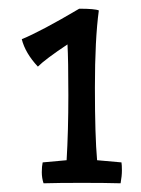

<svg xmlns="http://www.w3.org/2000/svg" viewBox="-20 -718 325 441"><path d="M207 -694Q198 -628 198 -517Q198 -406 203 -350L259 -345Q260 -339 260 -326.5Q260 -314 257 -297Q223 -298 168 -298Q113 -298 80 -297Q76 -309 76 -322.5Q76 -336 78 -345L133 -350Q137 -417 137 -499Q137 -581 135 -616Q84 -582 67 -565Q38 -596 30 -628Q74 -646 162 -698Q198 -698 207 -694Z"/></svg>

Font: Port Lligat Slab
Style: Regular
Weight: 400
Designer: Dario Muhafara, Eduardo Rodriguez Tunni
Foundry: Tipo
Version: Version 1.002